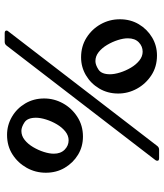

<svg xmlns="http://www.w3.org/2000/svg" viewBox="40 -727 697 817"><g transform="rotate(90 388.5 -318.5)"><path d="M121 10Q110 10 110 2Q110 -2 114 -6L601 -639Q607 -647 617 -647H653Q664 -647 664 -640Q664 -634 661 -631L174 2Q168 10 158 10ZM224 -315Q177 -315 140.5 -338Q104 -361 83 -398.5Q62 -436 62 -480Q62 -525 83 -560.5Q104 -596 139 -617Q174 -638 216 -638Q264 -638 300.5 -614Q337 -590 357.5 -552.5Q378 -515 378 -473Q378 -428 356.5 -392Q335 -356 300 -335.5Q265 -315 224 -315ZM240 -376Q256 -376 276 -389Q296 -402 296 -438Q296 -457 288.5 -481Q281 -505 268 -527Q255 -549 237.5 -563Q220 -577 200 -577Q177 -577 160 -560.5Q143 -544 143 -514Q143 -495 150.5 -471.5Q158 -448 171 -426Q184 -404 201.5 -390Q219 -376 240 -376ZM554 0Q513 0 477.5 -20.5Q442 -41 420.5 -77Q399 -113 399 -158Q399 -200 419.5 -237.5Q440 -275 477 -299Q514 -323 561 -323Q604 -323 638.5 -302Q673 -281 694 -245.5Q715 -210 715 -165Q715 -121 694 -83.5Q673 -46 637 -23Q601 0 554 0ZM537 -61Q558 -61 575.5 -75Q593 -89 606 -111Q619 -133 626.5 -156.5Q634 -180 634 -199Q634 -228 617 -245Q600 -262 577 -262Q557 -262 539.5 -248Q522 -234 509 -212Q496 -190 488.5 -166Q481 -142 481 -123Q481 -87 501 -74Q521 -61 537 -61Z"/></g></svg>

Font: Young Serif
Style: Regular
Weight: 400
Designer: Bastien Sozeau
Foundry: NBR — Bastien Sozeau
Version: Version 3.004; ttfautohint (v1.8.4.7-5d5b);gftools[0.9.33]